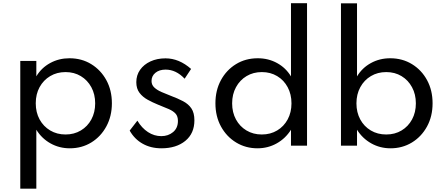

<svg xmlns="http://www.w3.org/2000/svg" viewBox="-20 -880 2698 1160"><path d="M102.5 260H199.5V-96Q232.5 -43 285.5 -13.5Q338.5 16 401.5 16Q474.5 16 532 -19.5Q589.5 -55 622.8 -116.8Q656 -178.5 656 -256Q656 -334.5 622.5 -395.8Q589 -457 531.2 -492.5Q473.5 -528 399.5 -528Q336 -528 283.2 -499.2Q230.5 -470.5 199.5 -419V-512H102.5ZM376 -67.5Q324 -67.5 283.2 -91.8Q242.5 -116 219.2 -158.5Q196 -201 196 -256Q196 -311 219.2 -353.5Q242.5 -396 283.2 -420.2Q324 -444.5 376 -444.5Q428 -444.5 468.2 -420.2Q508.5 -396 531.8 -353.2Q555 -310.5 555 -255.5Q555 -201 532 -158.5Q509 -116 468.5 -91.8Q428 -67.5 376 -67.5Z M955 16Q1045 16 1099.8 -29Q1154.5 -74 1154.5 -153Q1154.5 -198 1136.5 -224.8Q1118.5 -251.5 1086.2 -268.5Q1054 -285.5 1011 -301.5Q982.5 -312.5 956 -324Q929.5 -335.5 912.5 -351.2Q895.5 -367 895.5 -390.5Q895.5 -421 919 -440.2Q942.5 -459.5 980.5 -459.5Q1043.5 -459.5 1095.5 -404.5L1134.5 -463.5Q1062 -527.5 980 -527.5Q929 -527.5 889 -509Q849 -490.5 826.2 -458Q803.5 -425.5 803.5 -383.5Q803.5 -344.5 822.8 -319.2Q842 -294 872 -277.5Q902 -261 934 -248Q974 -232.5 1000.8 -220.5Q1027.5 -208.5 1041.2 -192.8Q1055 -177 1055 -149.5Q1055 -106.5 1025.8 -82Q996.5 -57.5 954.5 -57.5Q911.5 -57.5 874 -82Q836.5 -106.5 810 -151L763.5 -91Q792.5 -39.5 841.8 -11.8Q891 16 955 16Z M1535.5 16Q1599 16 1652 -13.8Q1705 -43.5 1738 -96V0H1835V-860.5H1738V-418.5Q1707 -470 1654.2 -499Q1601.5 -528 1537.5 -528Q1463.5 -528 1405.8 -492.5Q1348 -457 1314.8 -395.8Q1281.5 -334.5 1281.5 -256Q1281.5 -177 1315.2 -115.5Q1349 -54 1406.8 -19Q1464.5 16 1535.5 16ZM1561.5 -67.5Q1509.5 -67.5 1469 -91.8Q1428.5 -116 1405.5 -158.5Q1382.5 -201 1382.5 -255.5Q1382.5 -310.5 1405.8 -353.2Q1429 -396 1469.5 -420.2Q1510 -444.5 1562 -444.5Q1614 -444.5 1654.5 -420.2Q1695 -396 1718 -353.2Q1741 -310.5 1741 -255.5Q1741 -201 1718 -158.5Q1695 -116 1654.5 -91.8Q1614 -67.5 1561.5 -67.5Z M2339.5 16Q2411 16 2468.5 -19Q2526 -54 2559.8 -115.5Q2593.5 -177 2593.5 -256Q2593.5 -334.5 2560.2 -395.8Q2527 -457 2469 -492.5Q2411 -528 2337.5 -528Q2273.5 -528 2220.8 -499Q2168 -470 2137 -418.5V-860H2040V0H2137V-96Q2170 -43.5 2223 -13.8Q2276 16 2339.5 16ZM2313.5 -67.5Q2261 -67.5 2220.2 -91.8Q2179.5 -116 2156.5 -158.5Q2133.5 -201 2133.5 -255.5Q2133.5 -310.5 2156.8 -353.2Q2180 -396 2220.8 -420.2Q2261.5 -444.5 2313.5 -444.5Q2365.5 -444.5 2405.8 -420.2Q2446 -396 2469.2 -353.2Q2492.5 -310.5 2492.5 -255.5Q2492.5 -201 2469.5 -158.5Q2446.5 -116 2406.2 -91.8Q2366 -67.5 2313.5 -67.5Z"/></svg>

Font: Spartan Medium
Style: Regular
Weight: 500
Designer: Matt Bailey, Mirko Velimirovic
Foundry: Matt Bailey
Version: Version 1.003; ttfautohint (v1.8.3)